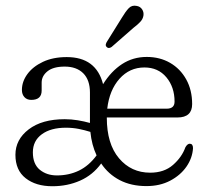

<svg xmlns="http://www.w3.org/2000/svg" viewBox="-20 -636 715 666"><path d="M646.5 -275Q646.5 -228.5 595.5 -228.5H350.5V-227.5Q350.5 -137 392.8 -87Q435 -37 501 -37Q549.5 -37 580.2 -64Q611 -91 623 -125Q630 -137.5 638.5 -137.5Q649.5 -137 649.5 -122Q647.5 -88 626.8 -58Q606 -28 570.2 -9.2Q534.5 9.5 488 9.5Q435 9.5 395.2 -11.2Q355.5 -32 331 -69Q302 -29 258 -9.5Q214 10 161.5 10Q104.5 10 69 -17.8Q33.5 -45.5 33.5 -99Q33.5 -152 79.5 -187.2Q125.5 -222.5 204.5 -222.5Q227 -222.5 249.8 -218.8Q272.5 -215 292 -209.5V-212V-315Q292 -358.5 268.8 -381.8Q245.5 -405 204.5 -405Q165 -405 144.8 -388.8Q124.5 -372.5 124.5 -349.5V-322Q124.5 -289.5 88.5 -289.5Q73.5 -289.5 64.8 -299Q56 -308.5 56 -324Q56 -353 75 -379Q94 -405 129 -421.5Q164 -438 211.5 -438Q313.5 -438 337.5 -344Q365.5 -389 403.5 -413.8Q441.5 -438.5 489 -438.5Q534.5 -438.5 570 -418Q605.5 -397.5 626 -360.5Q646.5 -323.5 646.5 -275ZM481 -402Q429.5 -402 394.5 -362.8Q359.5 -323.5 352 -259H558Q585.5 -259 585.5 -283.5Q585.5 -334 557 -368Q528.5 -402 481 -402ZM94 -107.5Q94 -67 118 -47.2Q142 -27.5 177.5 -27.5Q219 -27.5 253.8 -44.2Q288.5 -61 315 -97Q298 -133.5 293.5 -178.5Q274.5 -184.5 253.2 -188.8Q232 -193 208.5 -193Q156 -193 125 -170.2Q94 -147.5 94 -107.5ZM403 -575Q415.5 -596 426.5 -607.5Q437.5 -619 454 -615.5Q466.5 -613.5 473 -603.5Q479.5 -593.5 477.5 -581.5Q475.5 -569.5 466.2 -559.8Q457 -550 443 -539.5L367 -473Q356.5 -466 350 -473Q346 -477 347 -482Q348 -487 351 -491.5Z"/></svg>

Font: Fraunces 144pt S100 Light
Style: Regular
Weight: 300
Version: Version 1.000; ttfautohint (v1.8.3)